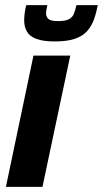

<svg xmlns="http://www.w3.org/2000/svg" viewBox="-20 -726 400 746"><path d="M3 0 110 -510H253L145 0ZM193 -565Q147 -565 121 -575Q95 -585 84.5 -603.5Q74 -622 74 -647Q74 -661 76 -675.5Q78 -690 82 -706H164Q162 -697 160.5 -689Q159 -681 159 -674Q159 -660 168.5 -652Q178 -644 206 -644Q234 -644 248 -651.5Q262 -659 267.5 -673.5Q273 -688 277 -706H360Q354 -675 344.5 -649Q335 -623 317.5 -604Q300 -585 270 -575Q240 -565 193 -565Z"/></svg>

Font: Saira SemiCondensed
Style: Bold Italic
Weight: 700
Width: 4
Italic angle: -12°
Designer: Hector Gatti with collaboration of the Omnibus-Type team
Foundry: Omnibus-Type
Version: Version 1.101